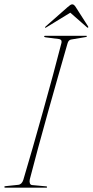

<svg xmlns="http://www.w3.org/2000/svg" viewBox="-20 -865 427 885"><path d="M117.5 -39Q115 -28.5 117.5 -20.8Q120 -13 127.5 -12L193 -6Q197 -6 197 -3Q197 0 194 0H5Q0 0 0 -3Q0 -7 6 -7L63.5 -13Q80.5 -14.5 87.5 -36Q108 -104.5 131.2 -185.5Q154.5 -266.5 178.2 -351.8Q202 -437 224 -518.2Q246 -599.5 263.5 -668Q265 -676.5 261.2 -680.5Q257.5 -684.5 252 -685L190 -693Q183.5 -694 183.5 -697Q183.5 -700 187.5 -700H377.5Q380.5 -700 380.5 -698Q380.5 -695 374 -694L309 -683Q295.5 -681.5 291 -664Q271 -595 247.8 -513.2Q224.5 -431.5 200.8 -346.8Q177 -262 155.5 -182.5Q134 -103 117.5 -39ZM386 -737.5Q384 -736 380.5 -739.5L304 -806.5L194.5 -739.5Q189 -736 188 -737.5Q186 -739.5 191 -743.5L292 -832.5Q299 -838.5 303.8 -841.8Q308.5 -845 313.5 -845Q321 -845 329 -832.5L386 -743.5Q388 -739.5 386 -737.5Z"/></svg>

Font: Fraunces 144pt S000 Thin
Style: Italic
Weight: 100
Italic angle: -16°
Version: Version 1.000; ttfautohint (v1.8.3)